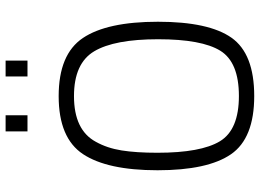

<svg xmlns="http://www.w3.org/2000/svg" viewBox="-144 -796 949 702"><g transform="rotate(-90 331.0 -444.5)"><path d="M331 -649Q207 -649 164 -569Q141 -528 132.5 -475Q124 -422 124 -344Q124 -185 166 -115.5Q208 -46 331.5 -46Q455 -46 497 -114Q539 -182 539 -341.5Q539 -501 495 -575Q451 -649 331 -649ZM603 -342Q603 -156 544.5 -73Q486 10 331.5 10Q177 10 118.5 -75Q60 -160 60 -343.5Q60 -527 119 -616Q178 -705 331 -705Q484 -705 543.5 -616.5Q603 -528 603 -342ZM202 -819V-899H261V-819ZM403 -819V-899H461V-819Z"/></g></svg>

Font: Titillium Web Light
Style: Regular
Weight: 300
Version: Version 1.002;PS 57.000;hotconv 1.0.70;makeotf.lib2.5.55311